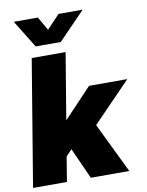

<svg xmlns="http://www.w3.org/2000/svg" viewBox="-101 -1019 835 1090"><g transform="rotate(-10 317.0 -474.0)"><path d="M-0.5 0 120.1 -727.5H315.4L252.4 -347.7H254.4L413.1 -515.6H633.8L414.1 -289.1L554.2 0H332.5L252.4 -178.2L218.3 -143.1L194.8 0ZM194.3 -947.8 239.3 -869.6 313.5 -947.8H452.1V-947.3L298.3 -788.6H153.8L55.7 -947.3V-947.8Z"/></g></svg>

Font: Inter Display Black
Style: Italic
Weight: 900
Italic angle: -9.39999°
Designer: Rasmus Andersson
Foundry: rsms
Version: Version 4.000;git-a52131595